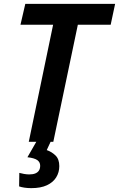

<svg xmlns="http://www.w3.org/2000/svg" viewBox="-20 -734 616 994"><path d="M129 0 255 -606H86L111 -714H576L553 -606H383L256 0ZM142 240Q123 240 106.5 237.5Q90 235 79 231L80 161Q90 164 104.5 166.5Q119 169 131 169Q150 169 162.5 164Q175 159 181.5 149Q188 139 188 124Q188 105 172.5 94.5Q157 84 122 80L168 0H242L222 43Q248 52 267.5 71Q287 90 287 126Q287 158 271 184Q255 210 223 225Q191 240 142 240Z"/></svg>

Font: Noto Sans Display SemiBold
Style: Italic
Weight: 600
Italic angle: -12°
Designer: Monotype Design Team
Foundry: Monotype Imaging Inc.
Version: Version 2.003